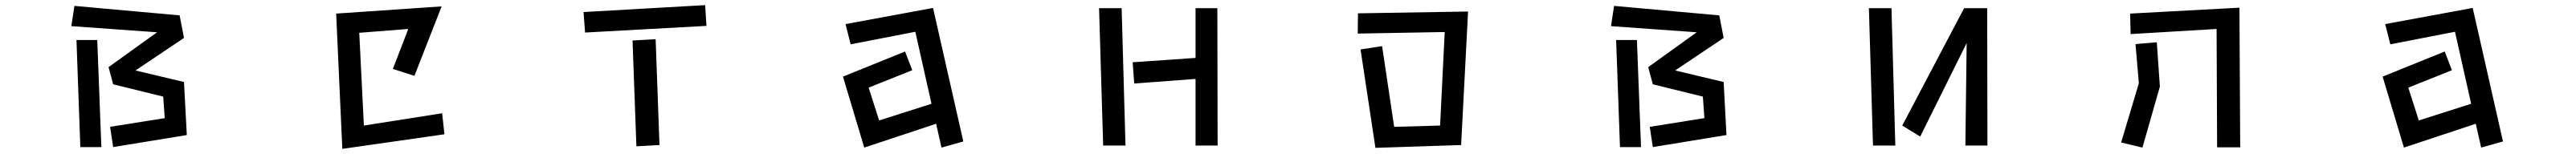

<svg xmlns="http://www.w3.org/2000/svg" viewBox="-20 -552 10040 601"><path d="M409 -57 622 -91 616 -175 421 -223 403 -290 592 -426 258 -450 270 -529 680 -492 697 -404 508 -277 697 -232 708 -25 421 22ZM278 -396H359L375 22H293Z M1290 -499 1701 -527 1595 -256 1511 -283 1571 -439 1380 -424 1398 -62 1703 -110 1712 -28 1314 29Z M2254 -505 2728 -532 2733 -451 2260 -425ZM2445 -394 2535 -399 2550 14 2460 19Z M3628 -69 3348 24 3265 -253 3507 -351 3535 -278 3365 -210 3406 -82 3610 -147 3547 -428 3295 -379 3275 -458 3616 -521 3734 0 3649 24Z M4639 -244 4400 -226 4394 -309 4639 -326V-520H4724L4725 16H4639ZM4263 -520H4351L4366 16H4279Z M5282 -359 5366 -372 5413 -57 5592 -62 5610 -427 5271 -421 5272 -500 5701 -507 5674 13V14L5340 25Z M6409 -57 6622 -91 6616 -175 6421 -223 6403 -290 6592 -426 6258 -450 6270 -529 6680 -492 6697 -404 6508 -277 6697 -232 6708 -25 6421 22ZM6278 -396H6359L6375 22H6293Z M7644 -384 7463 -19 7393 -62 7634 -520H7724L7725 16H7639ZM7263 -520H7351L7366 16H7279Z M8618 -439 8283 -419 8281 -499 8707 -522 8710 23H8620ZM8315 -227 8302 -380 8385 -387 8397 -214 8329 24 8246 4Z M9628 -69 9348 24 9265 -253 9507 -351 9535 -278 9365 -210 9406 -82 9610 -147 9547 -428 9295 -379 9275 -458 9616 -521 9734 0 9649 24Z"/></svg>

Font: Stick
Style: Regular
Weight: 400
Designer: Fontworks Inc.
Foundry: Fontworks Inc.
Version: Version 1.100